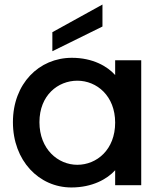

<svg xmlns="http://www.w3.org/2000/svg" viewBox="-20 -817 718 847"><path d="M295 10C387 10 453 -27 488 -66V0H603V-551H488V-486C454 -524 390 -562 297 -562C152 -562 37 -448 37 -278C37 -108 152 10 295 10ZM154 -278C154 -397 236 -461 321 -461C407 -461 488 -394 488 -276C488 -157 407 -90 321 -90C236 -90 154 -159 154 -278ZM211 -591 432 -700V-797L211 -675Z"/></svg>

Font: Malmofest Medium
Style: Regular
Weight: 500
Designer: Jonny Pinhorn (Poppins), Kolossal
Version: Version 1.004;Glyphs 3.1.2 (3151)